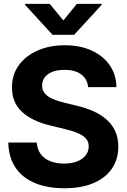

<svg xmlns="http://www.w3.org/2000/svg" viewBox="-20 -974 662 1004"><path d="M316.6 10.4Q228.5 10.4 163.3 -16.6Q98.1 -43.5 61.7 -96.7Q25.3 -149.9 23.2 -228.5H172.1Q174.8 -192.2 193.4 -167.7Q212 -143.2 243.3 -130.9Q274.6 -118.6 314.8 -118.6Q354 -118.6 383 -129.9Q412 -141.2 428 -161.5Q443.9 -181.7 443.9 -208.6Q443.9 -233 429.4 -249.5Q414.9 -265.9 387.4 -277.7Q359.9 -289.6 320.1 -298.8L240.6 -318.4Q148.7 -340.4 95.7 -388.4Q42.6 -436.4 42.6 -517.2Q42.6 -583.2 78.3 -632.7Q114.1 -682.1 176.3 -709.7Q238.6 -737.3 318.2 -737.3Q399.3 -737.3 459.7 -709.5Q520.1 -681.7 554 -632.4Q587.8 -583 588.9 -518.4H440.8Q436.8 -561.2 404.5 -585Q372.3 -608.8 317 -608.8Q279.7 -608.8 253.5 -598.3Q227.3 -587.8 213.8 -569.2Q200.2 -550.7 200.2 -527Q200.2 -501.3 215.8 -484Q231.3 -466.8 257.6 -455.8Q283.8 -444.8 315 -437.3L380.1 -421.5Q427.4 -410.7 467.3 -392.9Q507.2 -375 536.8 -349.2Q566.3 -323.3 582.5 -288.3Q598.6 -253.2 598.6 -207.8Q598.6 -141.3 565.1 -92.2Q531.5 -43.2 468.6 -16.4Q405.6 10.4 316.6 10.4ZM240 -953.9 311.3 -867.2 382.2 -953.9H511.5V-948.6L367.6 -792H254.7L111.1 -948.6V-953.9Z"/></svg>

Font: Inter Tight
Style: Regular
Weight: 400
Designer: Rasmus Andersson
Foundry: rsms
Version: Version 3.002